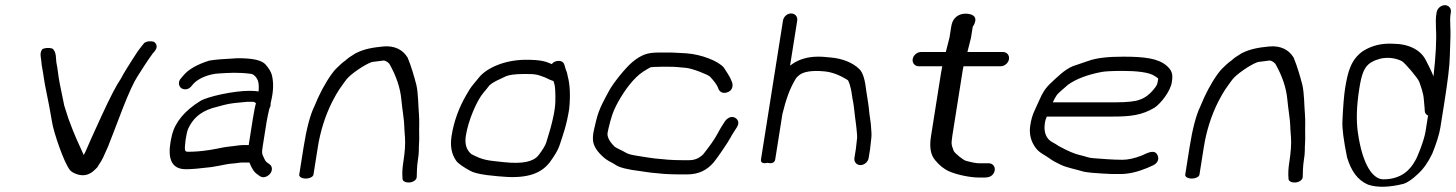

<svg xmlns="http://www.w3.org/2000/svg" viewBox="-20 -684 5627 742"><path d="M137.3 -465.3C138.6 -457.8 139.4 -452.4 139.5 -449.6C140.6 -428 145.6 -412.6 148.7 -387.2C153 -354.7 167.8 -289.1 172.9 -259.1L181.9 -208.1C188.2 -171.4 225.9 -58.2 249.7 -27.6C254.6 -20.8 266.2 -13.7 280.8 -9.6C321.6 2.3 344.6 -27 349.1 -30.5C359.6 -39.3 358.9 -44.1 365.5 -52.5C373.1 -62.7 382.8 -83.3 397.4 -117.4C411.2 -151.5 429.5 -200.6 454.1 -264.5C478.3 -326.3 497.6 -367.6 510.1 -386.7C537 -428.2 538.9 -433.6 570.1 -477.2L578.4 -487L578.8 -487.9C590.7 -501.9 585 -516.7 574.3 -522.6C564.1 -526 547.9 -525.5 537.4 -517.9L528.6 -507C516.1 -491.7 503.3 -473 489.8 -451C472.6 -422.2 466.6 -416.2 446 -378.1C430.4 -355.9 407 -310.6 374.3 -240.2C341.5 -168.8 320.6 -122.5 311.6 -100.7C308.9 -94.9 306.4 -89.9 303.7 -84.9C283.1 -130.9 270.6 -153.8 244.2 -226.1L228.3 -275.9C221.5 -308.7 216.1 -336.8 211.2 -359.5C203.7 -397 204.4 -412 197.7 -443.5C195.9 -450.4 199.6 -487.1 180.8 -497C167.4 -500.1 150.9 -498.9 143.1 -493.5C137 -485 135.7 -474.9 137.3 -465.3Z M796.2 -38.2 796.9 -38.3 826.1 -43.4C847.9 -47.4 860.3 -50.7 879.1 -52.1C899.8 -53.5 905.1 -56 916.9 -56H943.9C952.5 -34.2 961.2 -18.9 975.2 -9.8L984.9 -2.9C999.3 6.7 1017.1 -3.3 1025.2 -14.4C1033.2 -25.5 1033.4 -41.6 1020.6 -50.1L1010.6 -57.2L1010.3 -57.4C1009.2 -58.1 1005.2 -62.6 1001 -71.6C992.1 -90.8 991 -91 995.6 -120.5L1010.5 -214.5C1012.8 -228.6 1017.9 -250.6 1020.7 -263.2C1021.6 -267.2 1027 -271.8 1026 -285.5C1026.9 -288.9 1027.9 -292.7 1028.8 -298C1036.6 -332.1 1037.8 -364.8 1030.9 -393.1C1027.8 -405.9 1019.7 -418.9 1007.1 -433.8C991.7 -452.1 955.6 -459 898.8 -459H898.1L897.5 -459C845.8 -456.4 807.6 -453.5 788.9 -449.7L788.2 -449.6L787.5 -449.4C742.4 -435.1 708.5 -416.4 688 -391.6L679.7 -381.8C667 -367.9 670.6 -351.4 679.8 -344C688.9 -336.6 706.9 -335.6 719.2 -350.4L727.5 -360.2C746.5 -381.1 786.3 -397.6 823.5 -400C867.7 -402.7 899.4 -405 949.7 -398.7C955.3 -398 964.7 -393.8 972.1 -381.6L972.4 -381L972.7 -380.5C978.7 -371.7 981.7 -357 979.4 -330.6C971.9 -332 960.2 -333 943.5 -333C883.1 -333 781.9 -310.9 754.1 -293.7C694.7 -256.9 656.8 -212.7 644.5 -161.5C629.5 -99.8 625.8 -30 698.1 -30C721.1 -30 751.9 -32.8 796.2 -38.2ZM942.6 -133C942.1 -129.6 941.8 -127.8 941.3 -123.5H928.9C917.7 -123.5 907.5 -123.1 898.7 -121.7C869.3 -117.1 861.3 -118.8 816.3 -109L788.9 -104.2C758.5 -99.6 732.9 -97.5 706.8 -97.5C698.8 -97.5 696.8 -99.5 695.4 -103.6C692 -113.6 699.3 -169.3 707.4 -186.9C725 -225 752.6 -250.7 799.5 -265.9C810.7 -269 824.8 -272.8 841.7 -277.4C871.2 -285.6 897.6 -287 934.4 -290.5H959.1C960.6 -290.5 963.9 -289.8 969.2 -284.8C965.8 -274.2 962 -255.1 957.5 -227Z M1161.5 6C1176.6 6 1190.1 -0.8 1191.4 -9L1208.2 -115C1218.2 -178.1 1236.8 -236.7 1263.8 -290.6C1288 -337.3 1295.2 -344 1317.9 -375.8C1333.5 -396.7 1386.9 -433.2 1415 -443.6C1421.9 -445.8 1439.7 -446.5 1463.1 -450.2C1466.9 -449.8 1475.8 -447.1 1484.5 -437.8C1512.8 -388.1 1527.1 -342 1531 -299.7C1532.7 -282.8 1534.9 -264 1537.8 -243.3C1544.2 -195.4 1540.6 -206.1 1545.1 -153C1546.9 -128.1 1544.8 -96.1 1538.6 -57C1534.8 -33.1 1533.8 -12.9 1535.6 6.7C1535.3 16.7 1548.5 22.1 1561.7 21.3C1575.8 20.3 1591 11.7 1590.5 -1.2C1591 -18.7 1591.3 -42.4 1594.8 -64.2C1597.3 -80.3 1598.6 -92.6 1598.6 -102C1598.1 -121.7 1600.9 -137.4 1600 -162.5C1599.2 -190.4 1601.3 -213.7 1599.1 -241.9C1596 -277.2 1596.8 -320.5 1589.2 -355.5C1580 -390.1 1570.7 -424.1 1554.7 -463C1554.7 -463 1554.4 -462.6 1554.4 -462.6C1554.4 -462.6 1554.2 -463 1554.2 -463C1536.8 -491.6 1504.6 -508.6 1461 -504.4C1422 -500.4 1388.5 -495.8 1353 -477.4C1334.5 -466.3 1323.3 -458.3 1315.1 -450.3C1308.6 -445.8 1302.6 -441.1 1297.1 -436C1284.9 -424 1275.2 -417 1261.5 -397.6C1236 -362 1214.2 -320.7 1194.6 -272.4C1178.3 -239 1164.5 -186.1 1153.2 -115L1136.4 -9C1135.1 -0.8 1146.5 6 1161.5 6Z M2123 -357.2C2125.3 -349.1 2126.9 -326.2 2126.2 -290.9C2125.5 -257.6 2113.9 -204.5 2090.9 -133C2087.4 -122.2 2077.6 -105.2 2061.2 -84.1C2042.2 -60.2 2002.5 -49.1 1926.5 -57.4C1863.3 -64.2 1848.4 -64.1 1802.1 -88.1C1783.3 -103.3 1775 -126.3 1780.4 -160.2C1789.7 -219.3 1823.3 -296.8 1848.9 -326.3C1856.1 -334.6 1862.7 -342.7 1870.9 -353.5C1887.2 -368.4 1903.2 -373.8 1934.6 -389C1944.4 -393.7 1967.5 -398 2004 -398C2045.7 -398 2052 -398.1 2086.6 -384.7C2100.3 -377.7 2110.3 -373.2 2119.1 -370.6C2119.7 -368.6 2121.3 -362.8 2123 -357.2ZM2110.4 -437.1C2089.6 -446 2072.6 -453 2012.7 -453C1932.6 -453 1861.8 -422.7 1830.9 -384.4L1807.5 -355.9C1799.2 -345.9 1790.7 -332.7 1782.2 -317.2C1753.2 -267.8 1734 -214.5 1725.1 -158.5C1719.2 -120.9 1724.7 -88.6 1742.6 -63.3C1750.7 -51.8 1768.4 -39.9 1796.5 -24.2C1809.3 -17 1828.6 -11.8 1862.8 -7.2L1907 -2.6C2007.3 7.7 2066.8 -8.5 2104.1 -56.1C2123.9 -83.2 2136.5 -104.2 2142.3 -121.9C2156.7 -165.6 2169.7 -200 2179.6 -262.5L2179.6 -262.9L2179.7 -263.2C2184.7 -314.2 2183 -356.5 2173.8 -390.4C2171.9 -397.6 2172.3 -403.1 2166.9 -413.9L2161.6 -432C2158 -448 2142 -451.9 2125.8 -446.2C2120.7 -444.4 2117.2 -442.2 2112.5 -436.2C2112.1 -436.4 2111 -436.8 2110.4 -437.1Z M2527.3 -481C2504.5 -481 2485.7 -479 2470.3 -472.9C2456.5 -467.5 2440.7 -458.3 2424.7 -444.9C2398.7 -423.6 2348.9 -362.3 2333.1 -331.9C2316.5 -300.2 2295.7 -266.8 2284.1 -219.1C2277.7 -192.7 2274 -176.5 2272.8 -168.9C2271.6 -161.7 2271.2 -153.9 2271.4 -146.7C2271.5 -121.4 2287.6 -97.3 2315.4 -73.6C2329.7 -61.5 2344.9 -56.4 2356.9 -48.2C2371.9 -36.6 2406.4 -28.5 2455.1 -22.6C2474.7 -20.2 2490.1 -16.6 2515.8 -14.9L2544.5 -12.1L2544.9 -12C2566.4 -10.7 2586.6 -10 2605.7 -10H2634.9C2680.5 -10 2712.3 -26.5 2738.2 -56.7C2750.9 -71.6 2794.3 -134.9 2803.8 -153.4C2807.6 -160.9 2811.1 -166.6 2813.7 -170.3L2814 -170.7L2827.6 -192C2831.5 -198 2834.3 -205.6 2833 -213C2831.7 -220.3 2826.8 -225.3 2821.3 -228.6C2806.5 -237.5 2789.5 -227.9 2780.2 -213.1C2767.9 -193.6 2764.2 -188.7 2748.8 -160.1C2740.4 -144.6 2722.8 -119.4 2697.4 -87.4C2681.2 -71.7 2663.6 -65 2643.6 -65H2614.4C2596.5 -65 2578.6 -65.6 2562.2 -66.8L2532.1 -69.6C2518.7 -70.5 2504.6 -72.1 2487.8 -74.7L2447.4 -81.1C2425.9 -84.5 2409.8 -87.3 2399.6 -93.4C2382.4 -103.7 2365.7 -109.7 2355.7 -116.8C2333.9 -137.9 2325.8 -156.7 2328 -170.7C2328.8 -175.5 2330.1 -181.6 2331.9 -188.9C2341.6 -228.3 2347.1 -250.8 2369.1 -290.6C2392.7 -333.1 2428.5 -383.6 2466.6 -407.8C2481 -416.9 2491.4 -422.7 2494.8 -424.2C2497.5 -424.7 2512.1 -426 2533.6 -426H2566.1C2594.1 -426 2597.4 -424.5 2630.9 -421.8C2654.9 -419.9 2717.5 -395.2 2724.3 -387.4C2738.2 -371.7 2750 -359 2755.8 -342.2C2761.5 -325.6 2778.2 -320.5 2795.8 -329.3C2810.4 -336.6 2812.7 -352 2810 -363.1L2809.9 -363.9L2806.1 -373.2C2799.9 -390.4 2784.3 -410.9 2777.8 -422L2777.3 -422.7L2776.8 -423.3C2756.4 -447.6 2691.8 -473.8 2632.1 -478L2576.1 -481Z M3337 -73.5 3342.5 -107.8 3347.3 -150.8C3348.7 -160.6 3347.9 -177.2 3345.4 -204.8L3342.1 -229.2C3340.7 -237.3 3339.5 -247.2 3338.3 -260.5C3336.1 -284.1 3330.9 -310.6 3328.2 -329.9C3323.3 -372.8 3316 -402 3301.5 -416.4C3275.5 -442.6 3233.8 -458.3 3189.5 -461.9C3171.5 -463.4 3152.2 -466.5 3124.3 -464.4C3087.3 -461.2 3059.2 -450.2 3034.8 -431.4C3033.9 -430.7 3034.2 -430.9 3033.3 -430.3L3060.9 -604.5C3063.4 -620.1 3052.2 -632 3037.3 -632C3021.5 -632 3008.2 -618.9 3005.9 -604.5L2921 -68.5C2917.8 -47.8 2942.4 -54.1 2946.4 -54.8C2947.2 -54.6 2972.6 -46.8 2976 -68.5L3003.8 -243.9C3017.1 -297.1 3030.6 -339.9 3056.5 -381.8C3057.5 -383.4 3061.7 -388 3068.9 -393.9C3084.1 -406.2 3116.3 -413.3 3167.7 -408C3194.7 -405.2 3224.1 -394.7 3255.4 -374.9L3255.7 -374.7L3256 -374.5C3258.9 -372.6 3267.9 -352.7 3272.7 -314.6C3273.6 -307.1 3275.2 -298.4 3277.3 -288.2C3280.4 -273.4 3283.7 -232.3 3286.8 -213.8L3289.8 -189.2C3292.3 -167.6 3292.8 -153.8 3292.5 -152.2L3287.4 -107.2L3282 -73.5C3279.7 -58.5 3290.1 -46 3305.2 -46C3320.2 -46 3334.7 -58.5 3337 -73.5Z M3801.1 -53H3762.6C3754.1 -53 3736.9 -56 3713.1 -62.5C3703.7 -64.4 3668.5 -92.4 3665.5 -101.3C3658.2 -122.8 3654.8 -123.7 3660.4 -159.4L3700.5 -412.5C3701.5 -418.8 3702.5 -424 3703.5 -428H3847.5C3862.5 -428 3877 -440.5 3879.3 -455.5C3881.7 -470.5 3871.2 -483 3856.2 -483H3718.6L3732.5 -538.1L3739.2 -580.5C3739.2 -580.5 3772.4 -624.9 3719.3 -630.8C3689.1 -634.2 3668.6 -617.9 3661.1 -599.5C3658.8 -593.8 3657.1 -587.5 3656 -580.5L3649.4 -538.9L3635.2 -483H3539C3524 -483 3509.5 -470.5 3507.1 -455.5C3504.8 -440.5 3515.2 -428 3530.3 -428H3621.5L3617 -404.1L3577.9 -157.2C3571.7 -118.3 3575.2 -87.7 3593.4 -65.5C3609.9 -45.4 3627.8 -30.6 3648.9 -21.4C3680.1 -7.9 3730.9 2 3761.1 2H3787.1C3797.2 2 3809.4 -0.5 3817.8 -10.8C3821.3 -15.2 3823.4 -20.4 3824.2 -25.5C3826.6 -40.5 3816.1 -53 3801.1 -53Z M4064.4 -317C4067.4 -321.1 4082 -335.2 4107.7 -356.7C4139.3 -379 4181.6 -395.3 4237.3 -405.9C4249.5 -408.3 4277.6 -410 4318.3 -410C4370.6 -410 4422.4 -405.1 4443.2 -389.7C4458.8 -377.7 4456.8 -386.7 4453.6 -366C4452.4 -358.6 4449.3 -352 4443.2 -344.6C4423.8 -319 4403.7 -304.7 4383.6 -298.5L4382.7 -298.2L4381.9 -297.9C4368.7 -292.5 4336.9 -288.5 4288.3 -288.5L4048.6 -288.5C4053.2 -298.4 4058.5 -308.9 4064.4 -317ZM4279.6 -233.5C4349.5 -233.5 4393.1 -238.6 4442.4 -268.2C4466.9 -285.2 4503 -330.9 4508.7 -366.5C4513.9 -399.8 4508.6 -411.2 4489.3 -429.4C4455.7 -458.9 4401.9 -465 4320.2 -465C4262.4 -465 4218.1 -460.3 4186.1 -448.7C4165.8 -441.7 4145.6 -434.8 4125.6 -428.1C4092.4 -414 4064 -384.2 4044.7 -366.6C4020.4 -344.3 4009.5 -327.4 3993.9 -291.3C3978.4 -255.2 3968.6 -243.6 3961.5 -199C3956.5 -167.2 3963.6 -138.2 3981.9 -113.2C3997.4 -92.1 4019.3 -84.4 4034 -73.2C4048.1 -62.5 4062.3 -55.3 4081.3 -46.4C4102.8 -36.2 4143 -28.4 4162.2 -22.2C4178.4 -17 4213.6 -14.6 4275.7 -11.5L4276.3 -11.5H4310.6C4342 -11.5 4376.8 -19.7 4413.1 -34.8L4435.7 -44.8C4443.2 -48.3 4450.5 -53.6 4454.1 -62.2C4457.3 -69.5 4456.4 -76.7 4454.1 -82.5C4443.9 -109 4416.1 -93.9 4392.6 -83C4364.1 -72 4339.1 -66.5 4317.7 -66.5C4277.8 -66.5 4239.8 -70.3 4208.3 -72.4C4182.1 -74.2 4185.8 -77.4 4149 -85.8C4132.2 -89.7 4105.4 -101 4071.1 -119.8C4063.5 -125.2 4056.3 -129.7 4048.8 -133.4C4024.1 -145.5 4012.3 -172.1 4017.9 -207.5C4019.9 -220.3 4022.1 -225.4 4025.4 -233.5Z M4585.5 6C4600.6 6 4614.1 -0.8 4615.4 -9L4632.2 -115C4642.2 -178.1 4660.8 -236.7 4687.8 -290.6C4712 -337.3 4719.2 -344 4741.9 -375.8C4757.5 -396.7 4810.9 -433.2 4839 -443.6C4845.9 -445.8 4863.7 -446.5 4887.1 -450.2C4890.9 -449.8 4899.8 -447.1 4908.5 -437.8C4936.8 -388.1 4951.1 -342 4955 -299.7C4956.7 -282.8 4958.9 -264 4961.8 -243.3C4968.2 -195.4 4964.6 -206.1 4969.1 -153C4970.9 -128.1 4968.8 -96.1 4962.6 -57C4958.8 -33.1 4957.8 -12.9 4959.6 6.7C4959.3 16.7 4972.5 22.1 4985.7 21.3C4999.8 20.3 5015 11.7 5014.5 -1.2C5015 -18.7 5015.3 -42.4 5018.8 -64.2C5021.3 -80.3 5022.6 -92.6 5022.6 -102C5022.1 -121.7 5024.9 -137.4 5024 -162.5C5023.2 -190.4 5025.3 -213.7 5023.1 -241.9C5020 -277.2 5020.8 -320.5 5013.2 -355.5C5004 -390.1 4994.7 -424.1 4978.7 -463C4978.7 -463 4978.4 -462.6 4978.4 -462.6C4978.4 -462.6 4978.2 -463 4978.2 -463C4960.8 -491.6 4928.6 -508.6 4885 -504.4C4846 -500.4 4812.5 -495.8 4777 -477.4C4758.5 -466.3 4747.3 -458.3 4739.1 -450.3C4732.6 -445.8 4726.6 -441.1 4721.1 -436C4708.9 -424 4699.2 -417 4685.5 -397.6C4660 -362 4638.2 -320.7 4618.6 -272.4C4602.3 -239 4588.5 -186.1 4577.2 -115L4560.4 -9C4559.1 -0.8 4570.5 6 4585.5 6Z M5532 -636.5 5530.6 -627.5C5528.6 -615.1 5528.4 -598 5529.4 -573.9C5532.1 -531 5529 -470 5519.8 -388.8C5511.8 -409.5 5501 -430.4 5491.4 -449.2C5471.6 -490.8 5425.2 -514.6 5363.1 -515C5319.5 -517.4 5280.9 -508 5246.5 -486.1C5201.3 -453.4 5188.8 -408.9 5178.2 -342.1C5174 -315.5 5170.6 -273.9 5167.9 -216.4C5166.5 -187 5172.6 -141.3 5185.8 -76.1C5201.6 -23.3 5226.4 12.4 5267.2 29.6C5303.6 42.1 5352 39.5 5404.2 26.4C5421.5 20.6 5439.5 7.5 5459.8 -11.8C5481 -31 5499.2 -57.1 5514.8 -89.5L5515 -90L5515.2 -90.4C5531.9 -131.9 5542.4 -165.5 5546.5 -191.6L5562.2 -290.2C5575.3 -373.2 5582.3 -431.5 5582.9 -466.1C5583.8 -501.4 5584.7 -526.7 5585.4 -541.8C5586.8 -569.6 5582 -604.5 5585.6 -627.5L5587 -636.5C5589.4 -651.5 5578.9 -664 5563.9 -664C5548.8 -664 5534.4 -651.5 5532 -636.5ZM5489.2 -176.5C5483.3 -139.4 5456.1 -73.3 5449.9 -64.5L5449.4 -63.8L5449 -63C5429.8 -27.7 5395.3 9 5325.9 9C5287.5 9 5245.9 -42.5 5227.5 -172.5C5220.9 -219.2 5222.6 -275.3 5233 -340.7C5241.7 -396.1 5251.3 -427 5279.9 -443.6C5294.2 -451.8 5297.6 -451.6 5315.9 -457.7C5343.6 -463.2 5371.5 -460.5 5397.2 -448C5408.4 -442.5 5460.3 -381.1 5464.8 -367.9C5471 -349.6 5480.8 -324.6 5482.4 -300.9C5483.6 -284.4 5484.6 -272.9 5485.6 -265.5L5486 -255.6L5486.1 -255.2C5486.9 -247.6 5489.4 -242 5498.8 -237.2Z"/></svg>

Font: MewTooHand
Style: BdWideIta
Weight: 400
Designer: Mew Too, Robert Jablonski
Version: Version 0.77